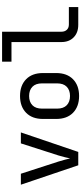

<svg xmlns="http://www.w3.org/2000/svg" viewBox="511 -1281 778 1840"><g transform="rotate(-90 900.0 -361.0)"><path d="M236 0 50 -550H155L272 -189Q282 -157 290 -126.5Q298 -96 302 -78Q306 -96 313 -126.5Q320 -157 330 -189L446 -550H551L364 0Z M900 8Q799 8 739.5 -50Q680 -108 680 -212V-338Q680 -442 739.5 -500Q799 -558 900 -558Q1001 -558 1060.5 -500Q1120 -442 1120 -338V-212Q1120 -108 1060.5 -50Q1001 8 900 8ZM900 -79Q956 -79 988.5 -110.5Q1021 -142 1021 -203V-347Q1021 -408 988.5 -439.5Q956 -471 900 -471Q844 -471 811.5 -439.5Q779 -408 779 -347V-203Q779 -142 811.5 -110.5Q844 -79 900 -79Z M1582 0Q1507 0 1462 -44Q1417 -88 1417 -161V-640H1229V-730H1516V-162Q1516 -129 1534.5 -109.5Q1553 -90 1585 -90H1752V0Z"/></g></svg>

Font: JetBrains Mono NL Medium
Style: Regular
Weight: 500
Monospace: yes
Designer: Philipp Nurullin, Konstantin Bulenkov
Foundry: JetBrains
Version: Version 2.305; ttfautohint (v1.8.4.7-5d5b)